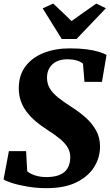

<svg xmlns="http://www.w3.org/2000/svg" viewBox="-20 -1016 602 1048"><path d="M235 11Q181.5 11 131.8 2.8Q82 -5.5 46.5 -16.8Q11 -28 -0.5 -37L28.5 -191H122.5L128.5 -81Q145 -67 172.8 -58.2Q200.5 -49.5 232.5 -49.5Q268.5 -49.5 293.5 -57.2Q318.5 -65 334 -79.5Q349.5 -94 356.5 -114.2Q363.5 -134.5 363.5 -159Q363.5 -186.5 350 -210Q336.5 -233.5 308.2 -257.2Q280 -281 235 -309.5Q203 -330 175.2 -353.5Q147.5 -377 126.5 -404.2Q105.5 -431.5 94 -463.8Q82.5 -496 82.5 -534Q82.5 -605 118.8 -653.5Q155 -702 218.2 -727Q281.5 -752 360.5 -752Q413.5 -752 453 -746.8Q492.5 -741.5 519.5 -733.2Q546.5 -725 561.5 -716L536.5 -569H441L433 -668.5Q418.5 -680.5 396.8 -686.5Q375 -692.5 348.5 -692.5Q313 -692.5 288 -680Q263 -667.5 249.8 -645Q236.5 -622.5 236.5 -592Q236.5 -560.5 251 -535Q265.5 -509.5 296.2 -484.5Q327 -459.5 374.5 -429.5Q415 -403.5 449.5 -372.5Q484 -341.5 505 -303Q526 -264.5 526 -216Q526 -156 493.8 -104.2Q461.5 -52.5 397 -20.8Q332.5 11 235 11ZM317 -803 213 -970.5 270.5 -996.5Q296 -973 321 -949Q346 -925 370.5 -901Q404.5 -925.5 438 -949.2Q471.5 -973 505.5 -996.5L558 -971L397.5 -803Z"/></svg>

Font: Merriweather 24pt Black
Style: Italic
Weight: 900
Italic angle: -7.8°
Designer: Eben Sorkin
Foundry: Eben Sorkin
Version: Version 2.101